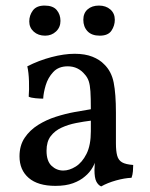

<svg xmlns="http://www.w3.org/2000/svg" viewBox="-20 -660 538 689"><path d="M343 9Q332 4 325.5 -9Q319 -22 319 -50Q319 -59 320 -71.5Q321 -84 324 -94H326Q323 -78 312.5 -59.5Q302 -41 285 -27Q268 -12 242 -2.5Q216 7 179 7Q116 7 83 -21.5Q50 -50 50 -99Q50 -138 68.5 -165.5Q87 -193 116.5 -211.5Q146 -230 180.5 -241Q215 -252 248 -258Q281 -264 306 -268Q306 -309 304.5 -332Q303 -355 298.5 -368.5Q294 -382 285 -392Q273 -407 257.5 -414.5Q242 -422 223 -422Q190 -422 171 -401.5Q152 -381 144 -354Q136 -327 135 -306Q124 -306 107.5 -307.5Q91 -309 83 -313Q85 -338 84 -369Q83 -400 78 -422Q119 -443 164.5 -455Q210 -467 248 -467Q285 -467 311.5 -456.5Q338 -446 354 -429Q380 -404 388 -363.5Q396 -323 396 -256V-146Q396 -118 400.5 -101.5Q405 -85 418 -77.5Q431 -70 458 -68Q458 -58 457 -45.5Q456 -33 452 -22Q427 -21 396.5 -12.5Q366 -4 343 9ZM207 -48Q229 -48 252 -62.5Q275 -77 290.5 -108Q306 -139 306 -189V-227Q281 -224 253 -218.5Q225 -213 201 -202Q177 -191 162 -171.5Q147 -152 147 -119Q147 -82 165 -65Q183 -48 207 -48ZM338 -532Q309 -532 294 -548Q279 -564 279 -589Q279 -613 294.5 -626.5Q310 -640 335 -640Q360 -640 376 -626Q392 -612 392 -589Q392 -568 380 -550Q368 -532 338 -532ZM142 -532Q117 -532 101 -546.5Q85 -561 85 -583Q85 -605 98 -622.5Q111 -640 140 -640Q170 -640 183.5 -624Q197 -608 197 -585Q197 -562 181 -547Q165 -532 142 -532Z"/></svg>

Font: Vollkorn
Style: Regular
Weight: 400
Designer: Friedrich Althausen
Foundry: Friedrich Althausen
Version: Version 5.001